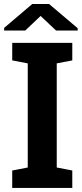

<svg xmlns="http://www.w3.org/2000/svg" viewBox="-33 -921 401 941"><path d="M0 0ZM26.9 -625V-710.9H321.3V-625L245.1 -610.4V-100.1L321.3 -85.4V0H26.9V-85.4L103 -100.1V-610.4ZM347.7 -782.7V-771.5H241.7L166 -842.8L90.8 -771.5H-12.7V-784.2L125 -901.4H207.5Z"/></svg>

Font: Roboto Avanza Slab
Style: Bold
Weight: 700
Designer: Google
Version: Version 1.100263; 2013; ttfautohint (v0.94.20-1c74) -l 8 -r 